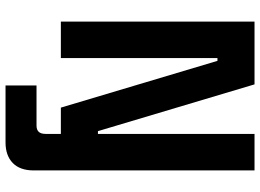

<svg xmlns="http://www.w3.org/2000/svg" viewBox="-143 -597 940 694"><g transform="rotate(90 327.0 -250.0)"><path d="M434 88Q449 88 456.5 80Q464 72 464 55V0H596V98Q596 148 569 174Q542 200 495 200H289V88ZM285 -700 454 -134H464V-700H596V0H369L200 -566H190V0H58V-700Z"/></g></svg>

Font: Space Grotesk Variable
Style: Regular
Weight: 400
Designer: Florian Karsten (Space Grotesk), Colophon Foundry (Space Mono)
Foundry: Florian Karsten
Version: Version 1.106